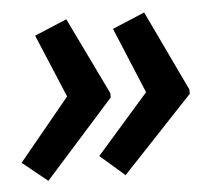

<svg xmlns="http://www.w3.org/2000/svg" viewBox="-40 -531 593 523"><g transform="rotate(-5 257.0 -269.5)"><path d="M283.2 -50.8 216.3 -108.9 358.4 -271 283.7 -450.7 372.1 -487.8 476.6 -268.1V-256.3ZM72.3 -53.7 3.9 -108.9 143.1 -278.3 70.8 -450.7 159.2 -487.8 261.2 -276.9V-265.1Z"/></g></svg>

Font: Open Sans SemiBold
Style: Italic
Weight: 600
Italic angle: -12°
Designer: Monotype Design Team
Foundry: Monotype Imaging Inc.
Version: Version 3.003; ttfautohint (v1.8.4)